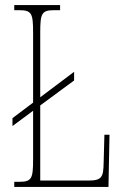

<svg xmlns="http://www.w3.org/2000/svg" viewBox="-20 -734 488 754"><path d="M36 0H406L410 -205H390L387 -94C386 -39 380 -25 328 -25H138V-320L271 -418V-452L138 -352V-606C138 -683 144 -694 194 -694H216V-714H36V-694H54C104 -694 110 -683 110 -606V-331L29 -270V-239L110 -299V-108C110 -31 104 -20 54 -20H36Z"/></svg>

Font: Noto Serif Devanagari ExtraCondensed Thin
Style: Regular
Weight: 100
Width: 2
Designer: Universal Thirst, Indian Type Foundry and the Monotype Design Team
Foundry: Monotype Imaging Inc.
Version: Version 2.004